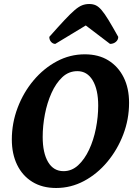

<svg xmlns="http://www.w3.org/2000/svg" viewBox="-20 -926 671 958"><path d="M260 12Q191 12 141.5 -18.5Q92 -49 65.5 -103.5Q39 -158 39 -230Q39 -312 68 -388.5Q97 -465 147.5 -525Q198 -585 263.5 -620Q329 -655 403 -655Q472 -655 521 -624.5Q570 -594 597 -540Q624 -486 624 -413Q624 -331 595 -255Q566 -179 515.5 -118.5Q465 -58 399.5 -23Q334 12 260 12ZM297 -72Q338 -72 370 -101.5Q402 -131 424.5 -179Q447 -227 458.5 -285Q470 -343 470 -399Q470 -479 442.5 -525Q415 -571 366 -571Q323 -571 291 -541Q259 -511 237 -462Q215 -413 204 -355.5Q193 -298 193 -243Q193 -163 220 -117.5Q247 -72 297 -72ZM425 -906Q444 -906 458 -899.5Q472 -893 487 -875.5Q502 -858 521.5 -826Q541 -794 570 -742Q570 -727 558 -717Q546 -707 529 -707L408 -799L256 -707Q244 -707 235 -717Q226 -727 226 -742Q272 -794 302 -826Q332 -858 352.5 -875.5Q373 -893 389.5 -899.5Q406 -906 425 -906Z"/></svg>

Font: Petrona ExtraBold
Style: Italic
Weight: 800
Italic angle: -9°
Designer: Ringo R. Seeber
Foundry: Ringo R. Seeber
Version: Version 2.001; ttfautohint (v1.8.3)